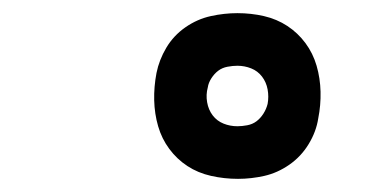

<svg xmlns="http://www.w3.org/2000/svg" viewBox="-20 -811 590 292"><path d="M342 -539Q321 -539 301 -543.5Q281 -548 265 -558.5Q249 -569 237.5 -584.5Q226 -600 220.5 -619Q215 -638 214.5 -658.5Q214 -679 218 -700Q222 -720 233 -738.5Q244 -757 262 -769.5Q280 -782 300.5 -786.5Q321 -791 341 -791Q362 -791 381.5 -786.5Q401 -782 417 -771.5Q433 -761 444.5 -745.5Q456 -730 461.5 -711Q467 -692 467.5 -671.5Q468 -651 464 -631Q461 -611 449.5 -592Q438 -573 420 -560.5Q402 -548 382 -543.5Q362 -539 342 -539ZM341 -619Q348 -619 356 -620.5Q364 -622 370 -626.5Q376 -631 380.5 -638Q385 -645 387 -653Q389 -664 387 -675Q385 -686 378.5 -694.5Q372 -703 362 -707Q352 -711 341 -711Q334 -711 326 -709.5Q318 -708 312 -703.5Q306 -699 301.5 -692Q297 -685 296 -678Q293 -667 295 -655.5Q297 -644 303.5 -635.5Q310 -627 320 -623Q330 -619 341 -619Z"/></svg>

Font: Lode Term
Style: Bold Italic
Weight: 700
Italic angle: -11°
Monospace: yes
Designer: Belleve Invis
Foundry: Belleve Invis
Version: Version 29.2.0